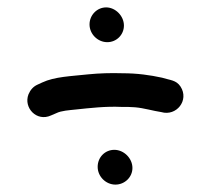

<svg xmlns="http://www.w3.org/2000/svg" viewBox="-20 -581 570 519"><path d="M244 -130C244 -104 266 -82 292 -82C317 -82 338 -102 338 -127C338 -153 315 -176 289 -176C264 -176 244 -156 244 -130ZM222 -515C222 -489 244 -467 270 -467C295 -467 315 -487 315 -512C315 -538 292 -561 267 -561C242 -561 222 -540 222 -515ZM118 -269 132 -275C146 -282 167 -283 185 -285C223 -289 266 -294 308 -292C322 -292 334 -292 345 -291C369 -289 395 -281 416 -278C457 -266 492 -310 468 -347C456 -365 440 -364 418 -371C386 -378 351 -383 311 -383C279 -384 248 -383 218 -380C173 -375 128 -374 94 -358L81 -352C70 -347 62 -338 57 -326C43 -290 79 -251 118 -269Z"/></svg>

Font: Dictator
Style: Regular
Weight: 500
Version: Version MIL.1277